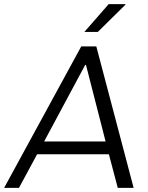

<svg xmlns="http://www.w3.org/2000/svg" viewBox="-44 -911 718 931"><path d="M-24 0 350 -686H423L604 0H527L484 -163H136L48 0ZM170 -225H468L373 -596H369ZM365 -756 483 -891H564V-888L430 -756Z"/></svg>

Font: Chivo ExtraLight
Style: Italic
Weight: 250
Italic angle: -8.05°
Designer: Hector Gatti
Foundry: Omnibus-Type
Version: Version 2.002